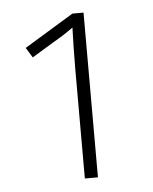

<svg xmlns="http://www.w3.org/2000/svg" viewBox="-40 -878 397 497"><g transform="rotate(-5 159.0 -629.0)"><path d="M195 -843H166L38 -765L54 -739L110 -773C131 -785 145 -794 163 -807C162 -775 161 -735 161 -701V-415H195Z"/></g></svg>

Font: Noto Sans SemiCondensed ExtraLight
Style: Regular
Weight: 200
Width: 4
Designer: Monotype Design Team
Foundry: Monotype Imaging Inc.
Version: Version 2.013